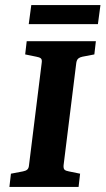

<svg xmlns="http://www.w3.org/2000/svg" viewBox="-20 -735 415 755"><path d="M17 0 23 -52 70 -61Q81 -63 87 -68Q93 -73 94 -85L144 -488Q146 -501 140.5 -505.5Q135 -510 123 -512L79 -521L85 -573H357L351 -521L304 -512Q294 -510 288 -505Q282 -500 280 -488L230 -85Q229 -72 234 -67.5Q239 -63 251 -61L295 -52L289 0ZM103 -715H375L365 -640H93Z"/></svg>

Font: Rasa
Style: Bold Italic
Weight: 700
Italic angle: -7.10001°
Designer: Anna Giedrys (Yrsa+Rasa design), David Brezina (Yrsa art-direction, Rasa art-direction, design)
Foundry: Rosetta Type Foundry
Version: Version 2.004